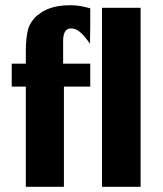

<svg xmlns="http://www.w3.org/2000/svg" viewBox="-20 -716 626 736"><path d="M25 -384V-472H79V-518Q79 -569 87 -601Q95 -633 125 -659V-658Q168 -696 250 -696Q285 -696 326 -684V-618Q326 -606 325.5 -583Q325 -560 325 -548Q301 -583 283 -596Q269 -607 252 -607Q222 -607 222 -559V-472H326V-384H225V0H79V-384ZM371 0V-686H519V0Z"/></svg>

Font: Coval
Style: Black
Weight: 1000
Foundry: Context Ltd
Version: Version 001.000